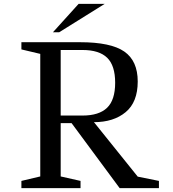

<svg xmlns="http://www.w3.org/2000/svg" viewBox="-20 -967 887 987"><path d="M797 0H595L348 -334H292V-60L394 -37V0H90V-37L187 -60V-690L90 -713V-750H391Q550 -750 619 -702Q688 -654 688 -548Q688 -442 626 -390.5Q564 -339 463 -339L688 -59L797 -37ZM292 -710V-373H404Q489 -373 530.5 -413Q572 -453 572 -541.5Q572 -630 531 -670Q490 -710 404 -710ZM284 -801H252L384 -947H518Z"/></svg>

Font: Ledger
Style: Regular
Weight: 400
Designer: Denis Masharov
Foundry: Denis Masharov
Version: 1.001